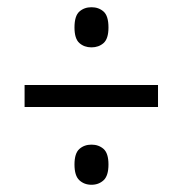

<svg xmlns="http://www.w3.org/2000/svg" viewBox="-20 -623 506 531"><path d="M233 -492Q213 -492 199.5 -504Q186 -516 186 -547Q186 -579 199.5 -591Q213 -603 233 -603Q253 -603 266.5 -591Q280 -579 280 -547Q280 -516 266.5 -504Q253 -492 233 -492ZM48 -327V-388H417V-327ZM233 -112Q213 -112 199.5 -124.5Q186 -137 186 -168Q186 -199 199.5 -211Q213 -223 233 -223Q253 -223 266.5 -211Q280 -199 280 -168Q280 -137 266.5 -124.5Q253 -112 233 -112Z"/></svg>

Font: Noto Serif Lao Condensed Medium
Style: Regular
Weight: 500
Width: 3
Designer: Monotype Design Team
Foundry: Monotype Imaging Inc.
Version: Version 2.003; ttfautohint (v1.8.4.7-5d5b)